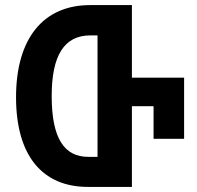

<svg xmlns="http://www.w3.org/2000/svg" viewBox="-20 -734 774 754"><path d="M498 -429V-714H334C150 -714 43 -583 43 -352C43 -122 147 0 325 0H498V-317H583V-189H703V-429ZM363 -118H327C232 -118 183 -191 183 -357C183 -516 232 -595 335 -595H363Z"/></svg>

Font: Noto Sans Georgian ExtraCondensed Bold
Style: Regular
Weight: 700
Width: 2
Designer: Monotype Design Team, Akaki Razmadze
Foundry: Google LLC
Version: Version 2.005